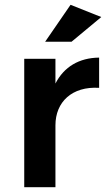

<svg xmlns="http://www.w3.org/2000/svg" viewBox="-20 -780 443 800"><path d="M278 -606 402 -709 274 -760 168 -606ZM211 -432V-535H81V0H211V-258C211 -355 280 -421 393 -414V-540C310 -539 247 -502 211 -432Z"/></svg>

Font: Montserrat_SPRD_medium Medium
Style: Regular
Weight: 400
Designer: Julieta Ulanovsky edited by Nelly Hempel
Foundry: Julieta Ulanovsky
Version: Version 4.000;PS 004.000;hotconv 1.0.88;makeotf.lib2.5.64775